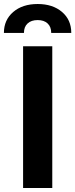

<svg xmlns="http://www.w3.org/2000/svg" viewBox="-43 -943 378 963"><path d="M0 0ZM219.2 0H72.8V-710.9H219.2ZM213.9 -777.8Q213.9 -808.6 195.8 -825.4Q177.7 -842.3 146 -842.3Q113.8 -842.3 95.5 -825.4Q77.1 -808.6 77.1 -777.8H-23.4Q-23.4 -842.8 23.2 -882.8Q69.8 -922.9 146 -922.9Q221.2 -922.9 267.8 -883.3Q314.5 -843.8 314.5 -777.8Z"/></svg>

Font: Roboto
Style: Bold
Weight: 700
Designer: Google
Version: Version 2.134; 2016; ttfautohint (v1.6)